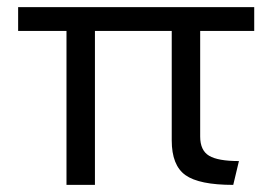

<svg xmlns="http://www.w3.org/2000/svg" viewBox="-20 -520 776 540"><path d="M695 -433H543V-136Q543 -97 568 -82Q593 -67 652 -67L636 0Q540 0 501.5 -27.5Q463 -55 463 -125V-433H247V0H167V-433H31V-500H695Z"/></svg>

Font: Work Sans
Style: Regular
Weight: 400
Designer: Wei Huang
Foundry: Wei Huang
Version: Version 1.032;PS 001.032;hotconv 1.0.70;makeotf.lib2.5.58329